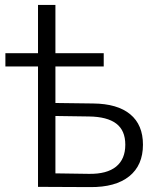

<svg xmlns="http://www.w3.org/2000/svg" viewBox="-20 -762 636 783"><path d="M563 -172Q563 -88 507 -43Q451 2 347 1L135 0V-491H2V-545H135V-742H206V-545H403V-491H206V-342L360 -340Q459 -339 511 -296Q563 -253 563 -172ZM491 -172Q491 -230 454 -258Q417 -286 343 -287L206 -289V-55L343 -53Q416 -52 453.5 -82.5Q491 -113 491 -172Z"/></svg>

Font: APTA Sans Regular
Style: Regular
Weight: 400
Version: Version 7.200